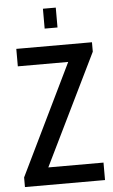

<svg xmlns="http://www.w3.org/2000/svg" viewBox="-59 -913 563 953"><g transform="rotate(-5 222.5 -437.0)"><path d="M26 0V-48L294 -600H43V-687H420V-640L150 -87H425V0ZM192 -775V-874H256V-775Z"/></g></svg>

Font: Archivo ExtraCondensed Medium
Style: Regular
Weight: 500
Width: 2
Designer: Hector Gatti
Foundry: Omnibus-Type
Version: Version 2.001